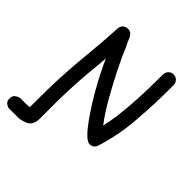

<svg xmlns="http://www.w3.org/2000/svg" viewBox="-274 -870 1249 1249"><g transform="rotate(45 350.5 -245.0)"><path d="M99 -95Q104 -244 119 -393Q132 -523 139 -654Q139 -681 163 -696Q175 -702 187 -702Q221 -702 235 -669Q249 -636 265 -604Q316 -480 417 -300Q469 -207 518 -144Q518 -143 519 -143V-142Q530 -193 538 -244L541 -271Q559 -416 559 -629V-654Q560 -674 574 -688Q588 -702 608 -702Q628 -702 642.5 -688Q657 -674 657 -654V-616Q657 -475 646 -335Q636 -178 589 -29Q577 6 542 6Q503 6 420 -113Q306 -278 223 -463L217 -393Q198 -218 196 -42V117Q196 170 162 193Q123 212 88 212H1Q-36 198 -36 170V159Q-36 125 10 113Q88 113 97 111L98 -37V-42Q98 -62 99 -82Z"/></g></svg>

Font: Bad Comic
Style: Regular
Weight: 400
Designer: GGBotNet
Foundry: f0n7
Version: 0.9